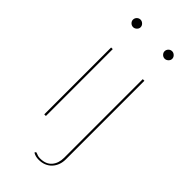

<svg xmlns="http://www.w3.org/2000/svg" viewBox="-277 -754 995 995"><g transform="rotate(45 220.0 -256.5)"><path d="M110 -490V0H98V-490ZM132 -672Q132 -661.5 123.2 -653.2Q114.5 -645 104 -645Q92.5 -645 84.2 -653.2Q76 -661.5 76 -672Q76 -683.5 84.2 -691.8Q92.5 -700 104 -700Q114.5 -700 123.2 -691.8Q132 -683.5 132 -672ZM342 -490V86Q342 108 335 126.5Q328 145 315.2 158.5Q302.5 172 284.5 179.5Q266.5 187 244 187Q230.5 187 220.8 184.2Q211 181.5 202 176L204 172Q206 168 208.5 168.2Q211 168.5 215.5 170.5Q220 172.5 227 174.8Q234 177 244 177Q286.5 177 308.2 151.8Q330 126.5 330 86V-490ZM363.5 -672Q363.5 -661.5 354.8 -653.2Q346 -645 335.5 -645Q324 -645 315.8 -653.2Q307.5 -661.5 307.5 -672Q307.5 -683.5 315.8 -691.8Q324 -700 335.5 -700Q346 -700 354.8 -691.8Q363.5 -683.5 363.5 -672Z"/></g></svg>

Font: Lato 2
Style: Regular
Weight: 100
Designer: Lukasz Dziedzic with Adam Twardoch and Botio Nikoltchev
Foundry: tyPoland Lukasz Dziedzic
Version: Version 2.015; 2015-08-06; http://www.latofonts.com/